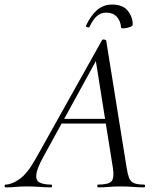

<svg xmlns="http://www.w3.org/2000/svg" viewBox="-58 -808 678 828"><path d="M-34 0Q-38 0 -38 -6Q-38 -12 -34 -12Q-8 -12 25.6 -35.2Q59.2 -58.4 95.8 -123.2L382 -634.8Q384 -638.8 391.5 -637.4Q399 -636 400 -633L488.2 -84Q492.4 -57 498.6 -41Q504.8 -25 519.2 -18.5Q533.6 -12 563.4 -12Q567.4 -12 567.4 -6Q567.4 0 563.4 0Q539.8 0 515.3 -2Q490.8 -4 462 -4Q433.4 -4 411.3 -2Q389.2 0 364.8 0Q361.6 0 361.6 -6Q361.6 -12 364.8 -12Q411.6 -12 423.5 -27Q435.4 -42 428.8 -84L353.4 -557L378.2 -586L129.2 -132.2Q101.4 -81.6 98.5 -55.6Q95.6 -29.6 113 -20.8Q130.4 -12 162.6 -12Q166.6 -12 166.6 -6Q166.6 0 161.6 0Q141.8 0 113.5 -2Q85.2 -4 58 -4Q29 -4 10.5 -2Q-8 0 -34 0ZM193.4 -275.4 208.4 -295.4H423.4L425.4 -275.4ZM464.2 -688.8Q462 -718 445.5 -735.8Q429 -753.6 400.4 -753.6Q378.4 -753.6 361.1 -739.7Q343.8 -725.8 328.4 -692.8Q325.2 -687.8 318.2 -690.8Q311.2 -693.8 312.2 -695.8Q332.8 -740.4 360.3 -764.4Q387.8 -788.4 426 -788.4Q471.6 -788.4 493 -761.6Q514.4 -734.8 514.4 -701.8Q514.4 -696.8 506.7 -693.3Q499 -689.8 489.3 -687.8Q479.6 -685.8 471.9 -685.8Q464.2 -685.8 464.2 -688.8Z"/></svg>

Font: Cormorant Infant Light
Style: Italic
Weight: 300
Italic angle: -10°
Designer: Christian Thalmann (Catharsis Fonts)
Foundry: Catharsis Fonts
Version: Version 4.001